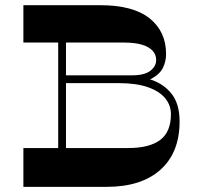

<svg xmlns="http://www.w3.org/2000/svg" viewBox="-20 -720 771 739"><path d="M204 -604.9H234V-137.9H204ZM365.5 -700Q492.6 -700 555.9 -649.3Q619.2 -598.7 619.2 -512Q619.2 -483.6 607.1 -459Q595.1 -434.4 563.3 -417.2Q531.6 -400 477.8 -400H220V-430H486.7Q536.1 -430 558.6 -447.5Q581.1 -465.1 581.1 -489.2Q581.1 -509.9 567.1 -525Q553.1 -540.1 525.8 -548.2Q498.4 -556.2 457.3 -556.2H70V-700ZM70 -0.8V-150.2H473.1Q555.5 -150.2 596.8 -181.5Q638.1 -212.8 637.9 -281Q637.8 -315 615.7 -342Q593.6 -368.9 549 -384.5Q504.4 -400 438.1 -400H221.6V-430H438.9Q505.8 -430 556.8 -414.7Q607.8 -399.3 639.5 -360.2Q671.2 -321 671.2 -252.6Q671.4 -133.2 597.9 -67Q524.4 -0.8 390.2 -0.8Z"/></svg>

Font: Space Cowgirl
Style: Regular
Weight: 400
Designer: Valery Marier
Foundry: Valery Marier
Version: Version 1.000